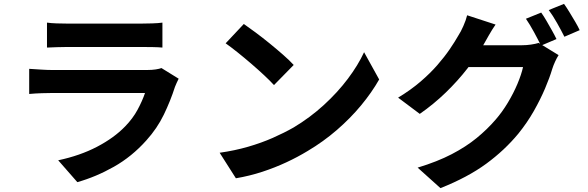

<svg xmlns="http://www.w3.org/2000/svg" viewBox="-20 -884 3040 993"><path d="M223 -767Q244 -764 273 -763Q302 -762 327 -762Q346 -762 385.5 -762Q425 -762 473.5 -762Q522 -762 570 -762Q618 -762 656 -762Q694 -762 712 -762Q735 -762 767 -763Q799 -764 820 -767V-638Q800 -640 768.5 -640.5Q737 -641 710 -641Q694 -641 655.5 -641Q617 -641 568.5 -641Q520 -641 471.5 -641Q423 -641 384 -641Q345 -641 327 -641Q303 -641 274.5 -640Q246 -639 223 -638ZM904 -477Q899 -467 893.5 -455Q888 -443 885 -435Q862 -363 827.5 -291.5Q793 -220 737 -158Q662 -74 569 -21.5Q476 31 380 58L281 -55Q394 -79 482 -125Q570 -171 627 -230Q667 -271 691.5 -316.5Q716 -362 730 -403Q719 -403 692 -403Q665 -403 627.5 -403Q590 -403 547 -403Q504 -403 459 -403Q414 -403 373 -403Q332 -403 299.5 -403Q267 -403 247 -403Q229 -403 196 -402Q163 -401 131 -398V-528Q163 -526 193.5 -524Q224 -522 247 -522Q262 -522 292.5 -522Q323 -522 363 -522Q403 -522 448.5 -522Q494 -522 539.5 -522Q585 -522 626 -522Q667 -522 697 -522Q727 -522 742 -522Q766 -522 785.5 -525Q805 -528 815 -532Z M1241 -760Q1267 -742 1302 -716Q1337 -690 1374.5 -659.5Q1412 -629 1445 -600Q1478 -571 1499 -548L1397 -444Q1378 -465 1347 -494Q1316 -523 1280 -554Q1244 -585 1209 -613Q1174 -641 1147 -660ZM1116 -94Q1194 -105 1263 -125Q1332 -145 1391 -171Q1450 -197 1499 -225Q1584 -276 1655 -341Q1726 -406 1779 -476.5Q1832 -547 1863 -614L1941 -473Q1903 -406 1847.5 -339Q1792 -272 1722 -211.5Q1652 -151 1571 -103Q1520 -72 1461 -44.5Q1402 -17 1336.5 4.5Q1271 26 1200 38Z M2779 -819Q2792 -801 2806.5 -776Q2821 -751 2835 -726Q2849 -701 2858 -682L2778 -648Q2763 -679 2741.5 -718.5Q2720 -758 2700 -787ZM2897 -864Q2910 -846 2925.5 -820.5Q2941 -795 2955.5 -770.5Q2970 -746 2978 -728L2899 -694Q2883 -726 2861 -765Q2839 -804 2818 -832ZM2869 -599Q2860 -585 2851 -565.5Q2842 -546 2836 -527Q2823 -483 2799 -426.5Q2775 -370 2741 -310Q2707 -250 2661 -193Q2590 -107 2494.5 -37Q2399 33 2258 89L2140 -17Q2242 -48 2316 -86.5Q2390 -125 2445 -170Q2500 -215 2543 -265Q2577 -304 2606.5 -353Q2636 -402 2656.5 -451Q2677 -500 2685 -537H2348L2394 -650Q2407 -650 2437 -650Q2467 -650 2504 -650Q2541 -650 2577.5 -650Q2614 -650 2642 -650Q2670 -650 2679 -650Q2703 -650 2726.5 -653.5Q2750 -657 2766 -662ZM2543 -757Q2525 -731 2508 -701Q2491 -671 2482 -655Q2448 -595 2398 -530.5Q2348 -466 2285.5 -405.5Q2223 -345 2151 -295L2039 -379Q2105 -419 2155 -462Q2205 -505 2242 -547.5Q2279 -590 2306 -629.5Q2333 -669 2351 -701Q2363 -719 2376.5 -749.5Q2390 -780 2396 -805Z"/></svg>

Font: Noto Sans KR
Style: Bold
Weight: 700
Designer: Ryoko NISHIZUKA  (kana, bopomofo & ideographs); Paul D. Hunt (Latin, Greek & Cyrillic); Sandoll Communications , Soo-you
Foundry: Adobe
Version: Version 2.004-H2;hotconv 1.0.118;makeotfexe 2.5.65603